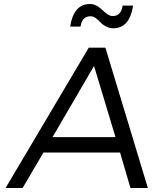

<svg xmlns="http://www.w3.org/2000/svg" viewBox="-20 -938 758 958"><path d="M7.8 0 422.9 -700.2H505.9L717.8 0H630.9L579.1 -176.8H196.8L92.8 0ZM242.2 -253.9H556.2L449.2 -608.9ZM330.1 -805.2Q347.2 -918 429.2 -918Q443.4 -918 457 -911.9Q470.7 -905.8 481 -896.7Q491.2 -887.7 501 -878.9Q510.7 -870.1 521.2 -864Q531.7 -857.9 542 -857.9Q584.5 -857.9 591.8 -910.2H644Q627 -796.9 544.9 -796.9Q525.4 -796.9 508.3 -806.2Q491.2 -815.4 481 -826.9Q470.7 -838.4 457.8 -847.7Q444.8 -856.9 432.1 -856.9Q389.2 -856.9 381.8 -805.2Z"/></svg>

Font: Trueno Light
Style: Italic
Weight: 300
Designer: Julieta Ulanovsky
Foundry: Julieta Ulanovsky
Version: Version 3.001b | FøM Fix